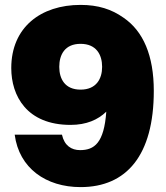

<svg xmlns="http://www.w3.org/2000/svg" viewBox="-20 -752 678 784"><path d="M309 -732C146 -732 26 -640 26 -474C26 -361 89 -242 268 -242C333 -242 380 -263 414 -296C405 -168 365 -139 307 -139C272 -139 243 -157 233 -202H40C58 -65 168 12 309 12C497 12 608 -118 608 -381C608 -525 565 -625 484 -680C436 -714 381 -732 309 -732ZM222 -479C222 -529 245 -573 309 -573C373 -573 397 -529 397 -479C397 -430 373 -386 309 -386C245 -386 222 -430 222 -479Z"/></svg>

Font: Aspekta 950
Style: Regular
Weight: 950
Designer: Ivo Dolenc
Version: Version 2.000